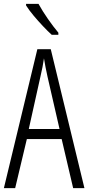

<svg xmlns="http://www.w3.org/2000/svg" viewBox="-20 -967 454 987"><path d="M356 0 297 -252H118L58 0H0L172 -714H241L414 0ZM224 -574Q218 -600 214 -622Q210 -644 206 -667Q200 -624 188 -574L128 -304H286ZM178 -947Q199 -909 226.5 -869.5Q254 -830 280 -799V-788H246Q226 -806 201 -832.5Q176 -859 152.5 -887Q129 -915 114 -939V-947Z"/></svg>

Font: Noto Sans Khmer ExtraCondensed Light
Style: Regular
Weight: 300
Width: 2
Designer: Danh Hong and the Monotype Design Team
Foundry: Monotype Imaging Inc.
Version: Version 2.004; ttfautohint (v1.8.4.7-5d5b)